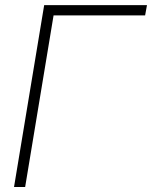

<svg xmlns="http://www.w3.org/2000/svg" viewBox="-20 -748 608 768"><path d="M567.9 -727.5 560.5 -686.5H194.3L80.6 0H36.1L156.7 -727.5Z"/></svg>

Font: Inter Display ExtraLight
Style: Italic
Weight: 200
Italic angle: -9.39999°
Designer: Rasmus Andersson
Foundry: rsms
Version: Version 4.000;git-a52131595